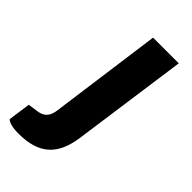

<svg xmlns="http://www.w3.org/2000/svg" viewBox="-298 -576 803 803"><g transform="rotate(45 103.5 -175.0)"><path d="M180 -1 252 -516H100L32 -17C28 10 19 38 -26 44L-69 50L-83 149C-83 149 -71 166 -15 166C106 166 163 113 180 -1Z"/></g></svg>

Font: United Sans
Style: Bold Italic
Weight: 700
Italic angle: -8°
Designer: Pablo Impallari, Rodrigo Fuenzalida (Modified by Dan O. Williams)
Version: Version 1.000;PS 001.000;hotconv 1.0.88;makeotf.lib2.5.64775